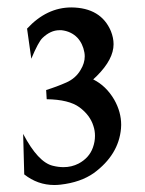

<svg xmlns="http://www.w3.org/2000/svg" viewBox="-20 -706 399 530"><path d="M239.3 -228.5Q202.6 -202.6 147 -196.3Q138.2 -195.3 129.9 -195.3Q84 -195.3 46.9 -224.6L43.9 -336.4Q85 -258.3 125.5 -248.5Q141.1 -244.6 155.3 -244.6Q177.7 -244.6 196.8 -254.4Q226.1 -270 236.3 -298.3Q242.2 -314.5 242.2 -331.1Q242.2 -345.2 237.8 -358.4Q228.5 -388.2 199.5 -409.7Q170.4 -431.2 108.9 -432.1L107.4 -457.5Q137.2 -466.8 163.1 -478.3Q189 -489.7 202.6 -513.2Q213.9 -531.7 213.9 -550.3Q213.9 -556.2 212.9 -561.5Q208.5 -585.9 193.4 -602.1Q176.3 -619.6 149.9 -622.6H144Q119.6 -622.6 97.2 -601.1Q85.9 -590.3 66.4 -543.9L54.7 -627Q108.9 -685.5 177.2 -685.5Q258.8 -684.6 286.1 -620.1Q293.5 -601.6 293.5 -584Q293.5 -542.5 247.6 -496.6Q239.7 -488.8 237.3 -486.8Q272.9 -469.2 295.4 -430.7Q314.5 -397 314.5 -361.3Q314.5 -356.4 314 -351.1Q307.6 -278.8 239.3 -228.5Z"/></svg>

Font: Caudex
Style: Bold
Weight: 700
Version: Version 1.01